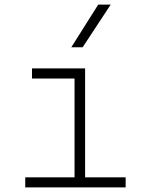

<svg xmlns="http://www.w3.org/2000/svg" viewBox="-20 -815 626 835"><path d="M89.8 0H526.4V-43.9H350.1V-517.6H119.1V-473.6H304.2V-43.9H89.8ZM290 -609.4H339.4L461.4 -794.9H407.2Z"/></svg>

Font: Cascadia Mono PL ExtraLight
Style: Regular
Weight: 200
Monospace: yes
Designer: Aaron Bell
Foundry: Saja Typeworks
Version: Version 2404.023